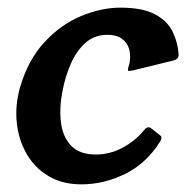

<svg xmlns="http://www.w3.org/2000/svg" viewBox="-20 -471 492 502"><path d="M193 11Q143 11 107 -10.5Q71 -32 50 -68Q29 -104 24 -149Q19 -194 32 -241Q53 -314 96 -360.5Q139 -407 192 -429Q245 -451 295 -451Q353 -451 385.5 -433.5Q418 -416 431.5 -388Q445 -360 447 -329Q448 -317 434 -313L328 -287Q323 -286 318 -285.5Q313 -285 315 -291Q315 -295 316.5 -298.5Q318 -302 319 -308Q322 -327 317.5 -343Q313 -359 299 -369.5Q285 -380 261 -380Q227 -380 203.5 -359Q180 -338 165.5 -305Q151 -272 144 -236Q135 -193 139 -154Q143 -115 165 -91Q187 -67 231 -67Q266 -67 299 -84Q332 -101 357 -131Q366 -143 376 -135L400 -116Q405 -111 398 -100Q362 -43 306.5 -16Q251 11 193 11Z"/></svg>

Font: Young Serif Light
Style: Italic
Weight: 300
Italic angle: -10.979°
Designer: Bastien Sozeau
Foundry: NBR — Bastien Sozeau
Version: Version 5.001